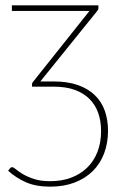

<svg xmlns="http://www.w3.org/2000/svg" viewBox="-20 -513 466 719"><path d="M348.5 -482Q348.5 -476.5 342.5 -470L131 -208H180.5Q233 -208 271.5 -194.5Q310 -181 335.2 -156.5Q360.5 -132 372.5 -98Q384.5 -64 384.5 -23.5Q384.5 23 369.8 61.8Q355 100.5 327 128Q299 155.5 258.8 170.8Q218.5 186 168 186Q115 186 77.8 169.8Q40.5 153.5 10.5 126.5L17 118Q21 113 25 113Q30.5 113 40 121.2Q49.5 129.5 66 139.2Q82.5 149 107.2 157.2Q132 165.5 168.5 165.5Q211 165.5 246 152.5Q281 139.5 306 115.2Q331 91 344.8 56.2Q358.5 21.5 358.5 -22Q358.5 -59.5 347.8 -90Q337 -120.5 315 -142.5Q293 -164.5 259.8 -176.5Q226.5 -188.5 181 -188.5H100V-197Q100 -201 101.2 -203.2Q102.5 -205.5 104.5 -207.5L315 -472H24.5V-493H348.5Z"/></svg>

Font: Lato 2
Style: Regular
Weight: 200
Designer: Lukasz Dziedzic with Adam Twardoch and Botio Nikoltchev
Foundry: tyPoland Lukasz Dziedzic
Version: Version 2.015; 2015-08-06; http://www.latofonts.com/